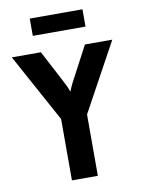

<svg xmlns="http://www.w3.org/2000/svg" viewBox="-88 -852 669 912"><g transform="rotate(-10 246.5 -396.0)"><path d="M120.1 -708.3H374.3V-791.7H120.1ZM184 0H309V-295.8L488.9 -625H356.9L282.6 -484.7C271.5 -463.9 261.1 -445.1 250 -416.7C239.6 -445.1 228.5 -464.6 218.1 -484.7L144.4 -625H4.2L184 -295.8Z"/></g></svg>

Font: Afacad
Style: Bold
Weight: 700
Designer: Kristian Moeller
Foundry: Dicotype
Version: Version 1.000